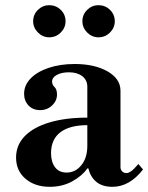

<svg xmlns="http://www.w3.org/2000/svg" viewBox="-20 -709 572 741"><path d="M172 12Q115 12 78.5 -19Q42 -50 42 -101Q42 -149 75.5 -183.5Q109 -218 171 -236.5Q233 -255 317 -255V-374Q317 -400 297.5 -415Q278 -430 246 -430Q218 -430 199.5 -420Q181 -410 181 -394Q181 -382 190.5 -373Q200 -364 200 -344Q200 -320 181 -302Q162 -284 135 -284Q107 -284 90 -302Q73 -320 73 -347Q73 -380 98 -406Q123 -432 167.5 -447Q212 -462 268 -462Q345 -462 395 -433.5Q445 -405 445 -359V-64Q445 -54 451.5 -47.5Q458 -41 468 -41Q476 -41 486.5 -48.5Q497 -56 514 -76L532 -55Q480 12 414 12Q375 12 352 -7Q329 -26 321 -59H317Q298 -31 259.5 -9.5Q221 12 172 12ZM237 -43Q271 -43 294 -71.5Q317 -100 317 -146V-226Q249 -226 213 -198.5Q177 -171 177 -118Q177 -84 192.5 -63.5Q208 -43 237 -43ZM360 -565Q335 -565 316.5 -583.5Q298 -602 298 -627Q298 -653 316.5 -671Q335 -689 360 -689Q386 -689 404.5 -671Q423 -653 423 -627Q423 -602 404.5 -583.5Q386 -565 360 -565ZM170 -565Q145 -565 126.5 -583.5Q108 -602 108 -627Q108 -653 126.5 -671Q145 -689 170 -689Q196 -689 214.5 -671Q233 -653 233 -627Q233 -602 214.5 -583.5Q196 -565 170 -565Z"/></svg>

Font: Libre Bodoni SemiBold
Style: Regular
Weight: 600
Designer: Pablo Impallari, Rodrigo Fuenzalida
Foundry: Impallari Type
Version: Version 2.005;gftools[0.9.23]